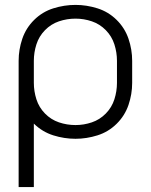

<svg xmlns="http://www.w3.org/2000/svg" viewBox="-20 -558 615 783"><path d="M56 205V-310Q56 -356 71 -400Q86 -444 119.5 -477Q153 -510 197.5 -524Q242 -538 288 -538Q333 -538 377.5 -524Q422 -510 455.5 -477Q489 -444 504 -400Q519 -356 519 -310V-220Q519 -174 504 -130Q489 -86 455.5 -53Q422 -20 377.5 -6Q333 8 288 8Q242 8 197.5 -6Q153 -20 119 -53L118 -54V205ZM288 -48Q322 -48 354.5 -59Q387 -70 411.5 -95Q436 -120 446.5 -153Q457 -186 457 -220V-310Q457 -344 446.5 -377Q436 -410 411.5 -435Q387 -460 354.5 -471Q322 -482 288 -482Q253 -482 220.5 -471Q188 -460 163.5 -435Q139 -410 128.5 -377Q118 -344 118 -310V-220Q118 -186 128.5 -153Q139 -120 163.5 -95Q188 -70 220.5 -59Q253 -48 288 -48ZM56 -215V-219Z"/></svg>

Font: Jozsika Light
Style: Regular
Weight: 300
Monospace: yes
Designer: Belleve Invis
Foundry: Belleve Invis
Version: 2.1.0